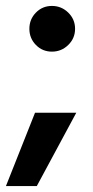

<svg xmlns="http://www.w3.org/2000/svg" viewBox="-27 -501 315 647"><path d="M94 -349.5Q72 -372 72 -404Q72 -436 94 -458.5Q116 -481 148 -481Q180 -481 203 -458.5Q226 -436 226 -404Q226 -372 203 -349.5Q180 -327 148 -327Q116 -327 94 -349.5ZM-7 126 91 -121H230L97 126Z"/></svg>

Font: Hind Semibold
Style: Regular
Weight: 600
Designer: Manushi Parikh, Satya Rajpurohit
Foundry: Indian Type Foundry
Version: Version 1.201;PS 1.0;hotconv 1.0.78;makeotf.lib2.5.61930; tt